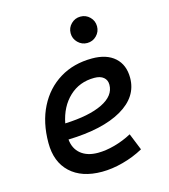

<svg xmlns="http://www.w3.org/2000/svg" viewBox="-111 -823 808 920"><g transform="rotate(-15 293.0 -362.5)"><path d="M286.6 -83Q325.7 -83 370.1 -95.2Q414.6 -107.4 455.6 -129.4L489.3 -45.9Q441.4 -19.5 386.7 -4.9Q332 9.8 282.2 9.8Q181.6 9.8 125.2 -43Q68.8 -95.7 68.8 -189.9Q68.8 -291.5 107.2 -367.2Q145.5 -442.9 214.4 -485.1Q283.2 -527.3 375 -527.3Q447.3 -527.3 487.5 -491.2Q527.8 -455.1 527.8 -390.6Q527.8 -296.4 432.4 -241.2Q336.9 -186 166 -181.2Q170.4 -134.8 202.1 -108.9Q233.9 -83 286.6 -83ZM170.9 -259.8Q290.5 -264.6 356.9 -297.1Q423.3 -329.6 423.3 -384.3Q423.3 -407.7 407.2 -421.1Q391.1 -434.6 361.3 -434.6Q287.6 -434.6 237.1 -387.2Q186.5 -339.8 170.9 -259.8ZM373 -604.5Q346.2 -604.5 326.9 -623.8Q307.6 -643.1 307.6 -669.9Q307.6 -697.3 326.9 -716.3Q346.2 -735.4 373 -735.4Q400.4 -735.4 419.4 -716.3Q438.5 -697.3 438.5 -669.9Q438.5 -643.1 419.4 -623.8Q400.4 -604.5 373 -604.5Z"/></g></svg>

Font: Cascadia Code NF
Style: Italic
Weight: 400
Italic angle: -10°
Monospace: yes
Designer: Aaron Bell
Foundry: Saja Typeworks
Version: Version 2404.023; ttfautohint (v1.8.4)